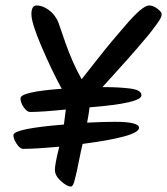

<svg xmlns="http://www.w3.org/2000/svg" viewBox="-20 -693 612 703"><path d="M366 -374Q413 -374 455.5 -369Q498 -364 498 -344Q498 -315 308 -300Q305 -275 299 -244Q359 -247 401 -247Q489 -247 489 -225Q489 -193 282 -166V-164Q276 -139 270.5 -111Q265 -83 261.5 -67Q258 -51 254 -36Q248 -10 240 -10Q225 -10 203 -30Q181 -50 181 -71Q181 -92 197 -156Q111 -148 65 -148Q53 -148 41 -166.5Q29 -185 29 -198Q29 -222 214 -237Q217 -257 221 -292Q133 -283 90 -283Q79 -283 67 -300Q55 -317 55 -333Q55 -357 206 -368Q169 -436 132 -522.5Q95 -609 95 -641Q95 -673 114 -673Q136 -673 158.5 -656.5Q181 -640 193 -613Q193 -612 219.5 -536.5Q246 -461 279 -403Q287 -413 327 -464Q367 -515 388 -540Q409 -565 441 -602Q502 -673 526 -673Q541 -673 556.5 -661Q572 -649 572 -641.5Q572 -634 567.5 -625.5Q563 -617 553.5 -604Q544 -591 534 -578Q524 -565 508 -546.5Q492 -528 479.5 -513Q467 -498 447.5 -476.5Q428 -455 416 -441.5Q404 -428 384 -406Q364 -384 355 -374Z"/></svg>

Font: Kalam
Style: Regular
Weight: 400
Designer: Lipi Raval (Devanagari and Latin), Jonny Pinhorn (Latin)
Foundry: Indian Type Foundry
Version: Version 2.001;PS 1.0;hotconv 1.0.79;makeotf.lib2.5.61930; tt